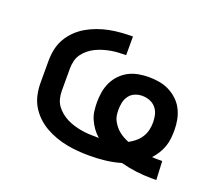

<svg xmlns="http://www.w3.org/2000/svg" viewBox="-95 -666 939 811"><g transform="rotate(20 375.0 -260.0)"><path d="M654 8Q618 8 583 3.5Q548 -1 514 -10Q480 0 445 4Q410 8 375 8H374Q348 8 322 6Q296 4 270.5 -1Q245 -6 220 -15Q195 -24 172.5 -37Q150 -50 131 -68.5Q112 -87 99 -109.5Q86 -132 80.5 -158Q75 -184 75 -210V-310Q75 -336 80.5 -362Q86 -388 99 -410.5Q112 -433 131 -451.5Q150 -470 172.5 -483Q195 -496 220 -505Q245 -514 270.5 -519Q296 -524 322.5 -526Q349 -528 375 -528V-444Q358 -444 340.5 -443Q323 -442 306.5 -439Q290 -436 273.5 -431Q257 -426 241.5 -418.5Q226 -411 212.5 -400Q199 -389 189 -375Q179 -361 175 -344Q171 -327 171 -310V-210Q171 -193 175 -176Q179 -159 189 -145Q199 -131 212.5 -120Q226 -109 241 -101.5Q256 -94 272.5 -89Q289 -84 306 -81Q323 -78 340 -77Q357 -76 374 -76H386Q371 -89 359.5 -105Q348 -121 340 -139Q332 -157 329.5 -176.5Q327 -196 327 -216Q327 -239 331 -262Q335 -285 345 -306Q355 -327 371.5 -344Q388 -361 408.5 -371.5Q429 -382 452 -386Q475 -390 498 -390Q521 -390 544.5 -386Q568 -382 589 -371.5Q610 -361 627.5 -344.5Q645 -328 655.5 -307Q666 -286 670.5 -263Q675 -240 675 -216Q675 -197 673 -178Q671 -159 664.5 -141Q658 -123 648 -107Q638 -91 625 -77Q633 -76 640.5 -76Q648 -76 656 -76H671L675 8ZM509 -103Q524 -111 538 -122.5Q552 -134 561.5 -149Q571 -164 575 -181Q579 -198 579 -216Q579 -233 575 -250Q571 -267 559.5 -280.5Q548 -294 531.5 -300Q515 -306 498 -306Q481 -306 465.5 -299.5Q450 -293 440 -279.5Q430 -266 426.5 -249.5Q423 -233 423 -216Q423 -203 425 -190.5Q427 -178 433 -167Q439 -156 447 -146Q455 -136 465 -128Q475 -120 486 -114Q497 -108 509 -103Z"/></g></svg>

Font: Iosevka Etoile Medium
Style: Regular
Weight: 500
Designer: Belleve Invis
Foundry: Belleve Invis
Version: Version 22.1.2; ttfautohint (v1.8.4)